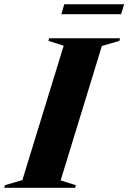

<svg xmlns="http://www.w3.org/2000/svg" viewBox="-70 -898 613 918"><path d="M234.5 -679.5 161.5 -702.5 165 -715H504L500.5 -702.5L417 -678L220 -35.5L292.5 -12.5L289.5 0H-49.5L-46.5 -12.5L37 -37ZM223 -830 237.5 -877.5H523.5L509 -830Z"/></svg>

Font: Newsreader Display
Style: Bold Italic
Weight: 700
Italic angle: -17°
Designer: Hugues Gentile
Foundry: Production Type
Version: Version 1.001